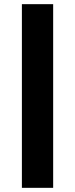

<svg xmlns="http://www.w3.org/2000/svg" viewBox="-20 -733 360 921"><path d="M235 -713V168H85V-713Z"/></svg>

Font: Kantumruy Pro
Style: Bold
Weight: 700
Version: Version 1.002